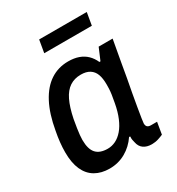

<svg xmlns="http://www.w3.org/2000/svg" viewBox="-171 -808 857 929"><g transform="rotate(-30 257.5 -344.0)"><path d="M171 12Q125 12 91.5 -7.5Q58 -27 40.5 -66Q23 -105 23 -164Q23 -191 26 -219Q29 -247 35 -278Q50 -364 80.5 -422Q111 -480 155 -509Q199 -538 255 -538Q288 -538 313 -529Q338 -520 356 -502.5Q374 -485 385 -460H391L419 -526H497L474 -398Q469 -365 461.5 -326Q454 -287 447 -248.5Q440 -210 434.5 -177Q429 -144 425.5 -122Q422 -100 422 -95Q422 -82 428.5 -76Q435 -70 448 -70H482L471 -4Q460 1 443 6.5Q426 12 406 12Q379 12 361 -0.5Q343 -13 338 -39Q336 -46 334.5 -54.5Q333 -63 334 -73L328 -74Q301 -34 260.5 -11Q220 12 171 12ZM211 -76Q234 -76 255.5 -86.5Q277 -97 295.5 -118.5Q314 -140 328 -173Q342 -206 350 -250Q355 -276 357.5 -293.5Q360 -311 360.5 -324.5Q361 -338 361 -348Q361 -383 352.5 -405.5Q344 -428 325 -440Q306 -452 276 -452Q240 -452 213.5 -434.5Q187 -417 169 -380Q151 -343 139 -284Q134 -256 131 -236Q128 -216 126.5 -201Q125 -186 125 -174Q125 -123 146 -99.5Q167 -76 211 -76ZM175 -630 187 -700H453L441 -630Z"/></g></svg>

Font: Archivo SemiCondensed Medium
Style: Italic
Weight: 500
Width: 4
Italic angle: -10°
Designer: Hector Gatti
Foundry: Omnibus-Type
Version: Version 2.001